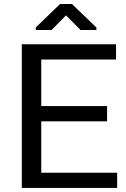

<svg xmlns="http://www.w3.org/2000/svg" viewBox="-20 -930 624 950"><path d="M509.8 -329.6H184.1V-75.2H559.6V0H87.9V-710.9H554.2V-635.3H184.1V-405.3H509.8ZM457 -793.9V-781.7H378.4L306.6 -854L235.4 -781.7H157.2V-794.4L277.3 -910.2H335.9Z"/></svg>

Font: GeogebraSans
Style: Regular
Weight: 400
Designer: Google
Version: Version 1.100140; 2013